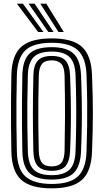

<svg xmlns="http://www.w3.org/2000/svg" viewBox="-20 -1020 568 1050"><path d="M263.2 10Q147.2 10 95.9 -36.8Q44.5 -83.5 42.2 -191Q40.8 -266 40.2 -333.2Q39.8 -400.5 40.2 -467.8Q40.8 -535 42.2 -610Q44.5 -717 95.9 -763.5Q147.2 -810 263.2 -810Q378.5 -810 428.9 -763.1Q479.2 -716.2 483.2 -610.5Q485.8 -546 486.9 -493.8Q488 -441.5 487.9 -394.2Q487.8 -347 486.6 -297.8Q485.5 -248.5 483.2 -190Q479.2 -82.5 428 -36.2Q376.8 10 263.2 10ZM263.2 -14Q362.8 -14 406.5 -55.6Q450.2 -97.2 453.2 -192Q455.8 -266 456.6 -330.6Q457.5 -395.2 456.8 -462Q456 -528.8 453.2 -609Q450.2 -703.2 406.5 -744.6Q362.8 -786 263.2 -786Q160.8 -786 117.8 -743.9Q74.8 -701.8 72.2 -609Q70.5 -535 69.9 -468.2Q69.2 -401.5 70 -334.4Q70.8 -267.2 72.2 -192Q74.2 -93.5 120.6 -53.8Q167 -14 263.2 -14ZM263.2 -38Q178.5 -38 141.2 -73.8Q104 -109.5 102.2 -192Q100.8 -266 100.2 -333Q99.8 -400 100.2 -467.2Q100.8 -534.5 102.2 -609Q104 -691 141.1 -726.5Q178.2 -762 263.2 -762Q346.2 -762 383.1 -726.1Q420 -690.2 423.2 -608Q426.2 -533.5 427.2 -466.6Q428.2 -399.8 427.2 -333.1Q426.2 -266.5 423.2 -193Q420 -111.2 383.6 -74.6Q347.2 -38 263.2 -38ZM263.2 -62Q328.2 -62 359.5 -91.6Q390.8 -121.2 393.2 -194Q395.8 -267.5 396.6 -333.8Q397.5 -400 396.6 -466.5Q395.8 -533 393.2 -607Q390.8 -679.5 359.4 -708.8Q328 -738 263.2 -738Q194 -738 164 -707.5Q134 -677 132.2 -608Q130 -523.2 129.4 -457.8Q128.8 -392.2 129.6 -330Q130.5 -267.8 132.2 -193Q134 -124 163.8 -93Q193.5 -62 263.2 -62ZM263.2 -86Q210.5 -86 187.1 -111.2Q163.8 -136.5 162.5 -193Q157.2 -396.5 162.5 -608Q163.8 -664.5 187.4 -689.2Q211 -714 263.2 -714Q315.8 -714 338.5 -688.6Q361.2 -663.2 363.2 -606.5Q366.2 -532.2 367.2 -468Q368.2 -403.8 367.4 -338.8Q366.5 -273.8 363.5 -197Q361.5 -141.2 340.1 -113.6Q318.8 -86 263.2 -86ZM263.2 -110Q298.8 -110 315.5 -129.6Q332.2 -149.2 333.2 -197Q335 -283.8 335.5 -379.9Q336 -476 333.2 -604Q332.2 -652.5 314.9 -671.2Q297.5 -690 263.2 -690Q226.2 -690 209.9 -670.8Q193.5 -651.5 192.2 -607Q190.2 -533.5 189.6 -467.2Q189 -401 189.6 -334.5Q190.2 -268 192.2 -194Q193.5 -149 209.9 -129.5Q226.2 -110 263.2 -110ZM188.8 -845 72.2 -1000H105.2L217.5 -845ZM244.5 -845 136.2 -1000H169.2L273 -845ZM300 -845 200.2 -1000H233.2L328.8 -845Z"/></svg>

Font: Big Shoulders Inline Text Black
Style: Regular
Weight: 900
Designer: Patric King
Foundry: XO Type Co
Version: Version 1.000